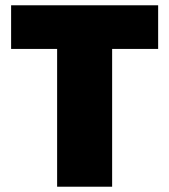

<svg xmlns="http://www.w3.org/2000/svg" viewBox="-20 -706 640 726"><path d="M196 0V-521H22V-686H578V-521H404V0Z"/></svg>

Font: Chivo Mono Black
Style: Regular
Weight: 900
Designer: Hector Gatti
Foundry: Omnibus-Type
Version: Version 1.008